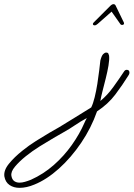

<svg xmlns="http://www.w3.org/2000/svg" viewBox="-356 -531 643 924"><path d="M-262 373Q-290 373 -310 359.5Q-330 346 -335 318Q-339 289 -313 257Q-287 225 -248 194Q-217 169 -183 147.5Q-149 126 -119 108.5Q-89 91 -71 81Q-33 58 6.5 33.5Q46 9 83 -14Q92 -32 99.5 -62.5Q107 -93 112.5 -127.5Q118 -162 121.5 -192.5Q125 -223 127 -240Q133 -263 140.5 -270.5Q148 -278 155 -278Q163 -278 165.5 -273Q168 -268 169 -263Q171 -244 166 -215Q161 -186 153 -154Q145 -122 137.5 -93Q130 -64 127 -45Q161 -73 189.5 -112.5Q218 -152 241 -187Q246 -195 254 -195Q267 -195 267 -181Q267 -177 264 -171Q233 -121 198.5 -75.5Q164 -30 111 5Q83 85 34.5 156.5Q-14 228 -72.5 280.5Q-131 333 -190 357Q-228 373 -262 373ZM-262 348Q-250 348 -236 344Q-222 340 -207 334Q-147 307 -97.5 263.5Q-48 220 -10.5 167Q27 114 50 61Q53 55 55.5 49Q58 43 62 37Q32 53 5 71.5Q-22 90 -51 106Q-67 115 -98 133Q-129 151 -165 173.5Q-201 196 -232 221Q-263 246 -284 271Q-305 296 -301 316Q-298 333 -287.5 340.5Q-277 348 -262 348ZM100 -409Q91 -409 91 -416Q91 -419 96 -424L174 -502Q183 -511 190 -511Q198 -511 201 -503Q211 -483 220.5 -463Q230 -443 236 -431Q241 -422 241 -419Q241 -411 231 -411Q227 -411 224 -414L181 -475L114 -416Q106 -409 100 -409Z"/></svg>

Font: Ms Madi
Style: Regular
Weight: 400
Designer: Robert E. Leuschke
Foundry: Robert E. Leuschke
Version: Version 1.010; ttfautohint (v1.8.3)